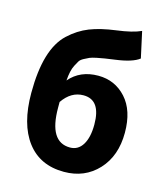

<svg xmlns="http://www.w3.org/2000/svg" viewBox="-111 -814 783 911"><g transform="rotate(15 280.5 -359.0)"><path d="M288 12Q170 12 106 -72.5Q42 -157 42 -310Q42 -418 64 -492.5Q86 -567 130.5 -608.5Q175 -650 227 -670.5Q279 -691 355 -701Q433 -711 474 -730L502 -602Q469 -576 386 -565Q352 -560 337.5 -558Q323 -556 299 -551Q275 -546 265 -541.5Q255 -537 240 -529Q225 -521 219 -511Q213 -501 205.5 -486.5Q198 -472 194 -453.5Q190 -435 188 -410Q240 -471 329 -471Q411 -471 465.5 -411Q520 -351 520 -242Q520 -128 455 -58Q390 12 288 12ZM286 -107Q326 -107 348 -143Q370 -179 370 -242Q370 -363 285 -363Q224 -363 183 -303V-275Q183 -107 286 -107Z"/></g></svg>

Font: Toshiba Sans
Style: Bold
Weight: 700
Designer: Paul D. Hunt
Foundry: Toshiba Corporation
Version: Version 2.020;PS 2.0;hotconv 1.0.86;makeotf.lib2.5.63406